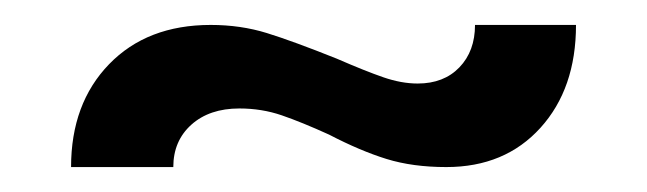

<svg xmlns="http://www.w3.org/2000/svg" viewBox="-20 -361 519 154"><path d="M149 -341Q173 -341 194 -334.5Q215 -328 250 -314Q273 -304 287.5 -299Q302 -294 315 -294Q336 -294 348.5 -307Q361 -320 361 -341H442Q442 -290 413.5 -258.5Q385 -227 338 -227Q311 -227 290 -233.5Q269 -240 244 -253Q222 -263 206 -268.5Q190 -274 172 -274Q148 -274 133.5 -261Q119 -248 119 -227H37Q37 -278 67.5 -309.5Q98 -341 149 -341Z"/></svg>

Font: Non Bureau
Style: Regular
Weight: 400
Designer: Jona Saucedo
Foundry: Non Foundry
Version: Version 1.000; ttfautohint (v1.8.4)